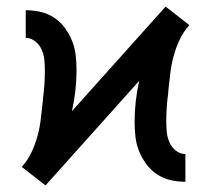

<svg xmlns="http://www.w3.org/2000/svg" viewBox="-20 -551 640 582"><path d="M118 11 46 -45Q64 -65 75.5 -89.5Q87 -114 94 -140Q101 -166 104 -193Q107 -220 110 -246V-250Q113 -272 114.5 -293.5Q116 -315 116 -337Q116 -353 114.5 -369Q113 -385 106.5 -400Q100 -415 87 -425.5Q74 -436 58 -436V-520Q81 -520 103 -515Q125 -510 144 -497.5Q163 -485 176.5 -466.5Q190 -448 198.5 -427Q207 -406 209.5 -383Q212 -360 212 -338Q212 -307 208.5 -276Q205 -245 198 -214L482 -531L554 -475Q536 -455 524.5 -430.5Q513 -406 506 -380Q499 -354 496 -327Q493 -300 490 -274V-270Q487 -248 485.5 -226.5Q484 -205 484 -183Q484 -167 485.5 -151Q487 -135 493.5 -120Q500 -105 513 -94.5Q526 -84 542 -84V0Q519 0 497 -5Q475 -10 456 -22.5Q437 -35 423.5 -53.5Q410 -72 401.5 -93Q393 -114 390.5 -137Q388 -160 388 -182Q388 -213 391.5 -244Q395 -275 402 -306Z"/></svg>

Font: Iosevka Fixed Curly Md Ex
Style: Regular
Weight: 500
Width: 7
Monospace: yes
Designer: Belleve Invis
Foundry: Belleve Invis
Version: Version 30.1.2